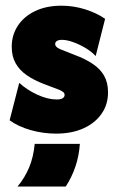

<svg xmlns="http://www.w3.org/2000/svg" viewBox="-20 -467 424 691"><path d="M181.9 13.9Q135.4 13.9 91 1.4Q46.5 -11.1 14.6 -34L49.3 -168.8Q76.4 -143.8 113.9 -126.4Q151.4 -109 184 -109Q198.6 -109 205.6 -113.5Q212.5 -118.1 212.5 -125Q212.5 -131.9 206.9 -136.1Q201.4 -140.3 193.1 -143.8L138.2 -164.6Q102.1 -178.5 76 -196.5Q50 -214.6 36.1 -239.6Q22.2 -264.6 22.2 -298.6Q22.2 -341 44.4 -374.7Q66.7 -408.3 106.9 -427.4Q147.2 -446.5 201.4 -446.5Q245.1 -446.5 286.8 -433.3Q328.5 -420.1 358.3 -399.3L324.3 -265.3Q309.7 -281.2 287.5 -294.4Q265.3 -307.6 242.7 -315.6Q220.1 -323.6 202.8 -323.6Q191 -323.6 184.7 -319.4Q178.5 -315.3 178.5 -308.3Q178.5 -303.5 182.6 -299Q186.8 -294.4 195.8 -290.3L248.6 -269.4Q287.5 -254.9 314.2 -236.8Q341 -218.8 354.9 -194.1Q368.8 -169.4 368.8 -134.7Q368.8 -90.3 345.1 -56.9Q321.5 -23.6 279.9 -4.9Q238.2 13.9 181.9 13.9ZM43.1 204.2Q69.4 172.9 85.1 135.1Q100.7 97.2 104.9 50.7H267.4Q264.6 93.1 251.7 131.6Q238.9 170.1 216.7 204.2Z"/></svg>

Font: Afacad Flux Black
Style: Regular
Weight: 900
Designer: Kristian Moeller
Foundry: Dicotype
Version: Version 1.100